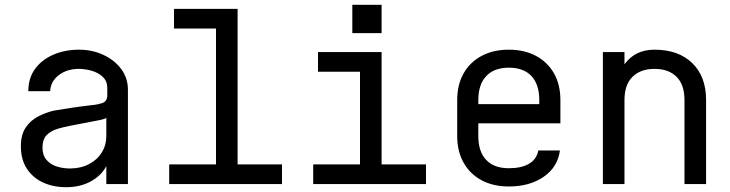

<svg xmlns="http://www.w3.org/2000/svg" viewBox="-20 -767 3040 800"><path d="M256 13Q202 13 159.5 -6.5Q117 -26 92 -64Q67 -102 67 -157Q67 -206 87 -235.5Q107 -265 138.5 -281.5Q170 -298 204 -306Q238 -312 282.5 -318.5Q327 -325 363 -329Q387 -331 407 -338Q427 -345 427 -370V-401Q427 -429 408.5 -446.5Q390 -464 362.5 -472Q335 -480 309 -480Q259 -480 225 -454Q191 -428 189 -387H98Q98 -442 126.5 -480.5Q155 -519 203 -539.5Q251 -560 309 -560Q364 -560 410.5 -538.5Q457 -517 485 -479.5Q513 -442 513 -393V0H423V-75Q402 -35 358 -11Q314 13 256 13ZM271 -65Q316 -65 350.5 -83Q385 -101 404 -131.5Q423 -162 423 -200V-276Q420 -272 396.5 -267Q373 -262 340.5 -256Q308 -250 275 -243.5Q242 -237 219 -230Q188 -220 172.5 -202Q157 -184 157 -152Q157 -120 174 -100.5Q191 -81 217.5 -73Q244 -65 271 -65Z M685 0V-82H880V-648H705V-730H970V-82H1155V0Z M1285 0V-82H1480V-468H1305V-550H1570V-82H1755V0ZM1448 -747H1570V-629H1448Z M2100 10Q2035 10 1986.5 -16Q1938 -42 1911.5 -89.5Q1885 -137 1885 -200V-350Q1885 -414 1911.5 -461Q1938 -508 1986.5 -534Q2035 -560 2100 -560Q2165 -560 2213.5 -534Q2262 -508 2288.5 -461Q2315 -414 2315 -350V-253H1973V-200Q1973 -135 2006 -100.5Q2039 -66 2100 -66Q2152 -66 2184 -84.5Q2216 -103 2223 -140H2313Q2304 -71 2245.5 -30.5Q2187 10 2100 10ZM1973 -333H2227V-350Q2227 -415 2194.5 -450Q2162 -485 2100 -485Q2039 -485 2006 -450Q1973 -415 1973 -350Z M2492 0V-550H2582V-499Q2626 -560 2707 -560Q2807 -560 2864.5 -504Q2922 -448 2922 -351V0H2832V-350Q2832 -414 2799 -447Q2766 -480 2707 -480Q2649 -480 2615.5 -447Q2582 -414 2582 -350V0Z"/></svg>

Font: Tiny
Style: Regular
Weight: 400
Designer: Philipp Nurullin, Konstantin Bulenkov
Foundry: JetBrains
Version: Version 2.251; ttfautohint (v1.8.4.7-5d5b)